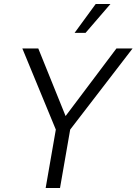

<svg xmlns="http://www.w3.org/2000/svg" viewBox="-20 -943 685 963"><path d="M260 -293 92 -700H172L309 -361L564 -700H645L332 -293L281 0H209ZM460 -923H534L409 -778H354Z"/></svg>

Font: KoHo
Style: Italic
Weight: 400
Italic angle: -10°
Designer: Cadson Demak & Katatrad Team
Foundry: Cadson Demak Co.,Ltd.
Version: Version 1.000